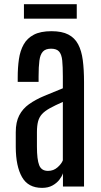

<svg xmlns="http://www.w3.org/2000/svg" viewBox="-20 -890 480 916"><path d="M180.7 6.3C199.9 6.3 216.3 2.6 230 -4.9C243.7 -12.4 254.7 -21.6 263.2 -32.5C271.6 -43.4 277.3 -53.7 280.3 -63.5V0H380.9V-498.5C380.9 -537.9 378.9 -572.7 375 -602.8C371.1 -632.9 363.7 -658.2 352.8 -678.7C341.9 -699.2 326.3 -714.8 305.9 -725.3C285.6 -735.9 258.8 -741.2 225.6 -741.2C190.8 -741.2 162.7 -735.6 141.4 -724.4C120 -713.1 103.8 -697.6 92.8 -677.7C81.7 -657.9 74.2 -634.5 70.3 -607.7C66.4 -580.8 64.5 -551.8 64.5 -520.5V-499.5H164.1V-524.9C164.1 -556.2 165.4 -581.5 168 -601.1C170.6 -620.6 176.2 -634.9 184.8 -644C193.4 -653.2 206.4 -657.7 223.6 -657.7C241.2 -657.7 254 -653.2 262 -644C269.9 -634.9 274.9 -620.7 276.9 -601.3C278.8 -581.9 279.8 -556.6 279.8 -525.4V-468.8C247.2 -455.7 217.3 -443.4 189.9 -431.9C162.6 -420.3 138.8 -407.4 118.7 -393.1C98.5 -378.7 82.8 -360.9 71.8 -339.6C60.7 -318.3 55.2 -291.5 55.2 -259.3V-188C55.5 -127.1 65.4 -79.5 85 -45.2C104.5 -10.8 136.4 6.3 180.7 6.3ZM209 -74.7C188.2 -74.7 174.2 -83.7 167 -101.8C159.8 -119.9 156.2 -149.6 156.2 -190.9V-258.8C156.2 -279.6 158 -296.9 161.6 -310.5C165.2 -324.2 171.5 -335.9 180.4 -345.7C189.4 -355.5 201.9 -364.8 218 -373.8C234.1 -382.7 254.7 -392.7 279.8 -403.8V-125C275.6 -113.9 267.1 -102.8 254.4 -91.6C241.7 -80.3 226.6 -74.7 209 -74.7ZM94.2 -800.8H346.2V-870.1H94.2Z"/></svg>

Font: Antonio
Style: Regular
Weight: 400
Designer: Vernon Adams
Foundry: Vernon Adams
Version: Version 1.002